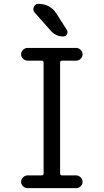

<svg xmlns="http://www.w3.org/2000/svg" viewBox="-20 -980 540 1000"><path d="M196.3 -66.4Q207 -66.4 207 -77.1V-653.3Q207 -664.1 196.3 -664.1H123Q110.4 -664.1 100.1 -673.8Q89.8 -683.6 89.8 -696.8Q89.8 -710 100.1 -720.2Q110.4 -730.5 123 -730.5H377Q389.6 -730.5 399.9 -720.2Q410.2 -710 410.2 -696.8Q410.2 -683.6 399.9 -673.8Q389.6 -664.1 377 -664.1H303.7Q293 -664.1 293 -653.3V-77.1Q293 -66.4 303.7 -66.4H377Q389.6 -66.4 399.9 -56.2Q410.2 -45.9 410.2 -32.7Q410.2 -19.5 399.9 -9.8Q389.6 0 377 0H123Q110.4 0 100.1 -9.8Q89.8 -19.5 89.8 -32.7Q89.8 -45.9 100.1 -56.2Q110.4 -66.4 123 -66.4ZM179.7 -960Q240.2 -960 273.4 -910.2L328.1 -824.2Q335 -814.5 329.1 -802.2Q323.2 -790 309.6 -790Q270.5 -790 244.1 -820.3L160.2 -915Q149.4 -927.7 156.2 -943.8Q163.1 -960 179.7 -960Z"/></svg>

Font: Rounded-X Mgen+ 1mn regular
Style: Regular
Weight: 400
Designer: [Source Han Sans]
Ryoko NISHIZUKA  (kana & ideographs); Paul D. Hunt (Latin, Greek & Cyrillic); Wenlong ZHANG  (bopomofo
Version: Version 1.059.20150602